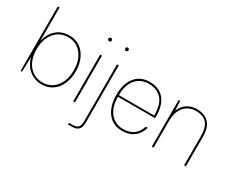

<svg xmlns="http://www.w3.org/2000/svg" viewBox="-130 -1178 2237 1857"><g transform="rotate(30 989.0 -249.5)"><path d="M310 12Q254 12 209 -11.5Q164 -35 134 -75.5Q104 -116 92 -167L87 0H71V-719H91V-348Q114 -438 171.5 -485.5Q229 -533 310 -533Q379 -533 429.5 -498.5Q480 -464 508 -402.5Q536 -341 536 -261Q536 -182 508.5 -120Q481 -58 430.5 -23Q380 12 310 12ZM310 -8Q369 -8 415 -39Q461 -70 487.5 -126.5Q514 -183 514 -261Q514 -339 487.5 -395.5Q461 -452 415 -482.5Q369 -513 310 -513Q245 -513 198 -480.5Q151 -448 125.5 -391Q100 -334 100 -261Q100 -186 125.5 -129Q151 -72 198 -40Q245 -8 310 -8Z M659 0V-521H679V0ZM669 -676Q662 -676 656 -682Q650 -688 650 -695Q650 -703 656 -708.5Q662 -714 669 -714Q677 -714 682.5 -708.5Q688 -703 688 -695Q688 -688 682.5 -682Q677 -676 669 -676Z M727 220V201H764Q810 201 828.5 181.5Q847 162 847 118V-521H867V123Q867 153 857.5 174.5Q848 196 826.5 208Q805 220 768 220ZM857 -676Q850 -676 844 -682Q838 -688 838 -695Q838 -703 844 -708.5Q850 -714 857 -714Q865 -714 870.5 -708.5Q876 -703 876 -695Q876 -688 870.5 -682Q865 -676 857 -676Z M1206 12Q1137 12 1088.5 -23Q1040 -58 1014.5 -119.5Q989 -181 989 -262Q989 -352 1017 -412Q1045 -472 1094 -502.5Q1143 -533 1206 -533Q1282 -533 1330.5 -501Q1379 -469 1402.5 -412.5Q1426 -356 1426 -283Q1426 -275 1426 -269Q1426 -263 1425 -254H1000V-272H1406Q1406 -401 1351.5 -457Q1297 -513 1206 -513Q1158 -513 1113 -489Q1068 -465 1039.5 -411Q1011 -357 1011 -267V-258Q1011 -173 1038 -117.5Q1065 -62 1109.5 -35Q1154 -8 1206 -8Q1280 -8 1324.5 -41Q1369 -74 1390 -138H1412Q1399 -94 1373 -60Q1347 -26 1306 -7Q1265 12 1206 12Z M1536 0V-521H1552L1558 -414Q1584 -477 1631 -505Q1678 -533 1735 -533Q1789 -533 1830 -512.5Q1871 -492 1894 -447.5Q1917 -403 1917 -330V0H1897V-325Q1897 -422 1857.5 -467.5Q1818 -513 1735 -513Q1683 -513 1642.5 -488Q1602 -463 1579 -415Q1556 -367 1556 -296V0Z"/></g></svg>

Font: DM Sans 10pt Thin
Style: Regular
Weight: 250
Version: Version 4.004;gftools[0.9.30]